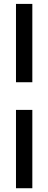

<svg xmlns="http://www.w3.org/2000/svg" viewBox="-20 -830 252 1003"><path d="M63.5 153.3V-255.9H148.9V153.3ZM63.5 -400.4V-809.6H148.9V-400.4Z"/></svg>

Font: Oswald Regular
Style: Regular
Weight: 400
Designer: Vernon Adams
Foundry: Vernon Adams
Version: 3.0; ttfautohint (v0.95) -l 8 -r 50 -G 200 -x 0 -w "G" -W -c